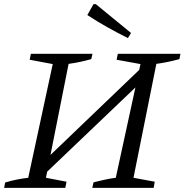

<svg xmlns="http://www.w3.org/2000/svg" viewBox="-24 -912 896 932"><path d="M154 -30 170 -111 698 -617 682 -534ZM-4 0 1 -26Q30 -35 58.5 -40.5Q87 -46 113 -49L232 -601L120 -622L126 -651H425L419 -625Q394 -618 366.5 -612Q339 -606 309 -602L199 -49L299 -30L293 0ZM424 0 430 -27Q458 -34 485.5 -40Q513 -46 538 -49L658 -601L542 -622L548 -651H852L847 -625Q821 -618 793 -612Q765 -606 735 -602L624 -49L727 -30L722 0ZM597 -727Q545 -753 496 -780.5Q447 -808 400 -839L430 -892H441L612 -752Z"/></svg>

Font: Piazzolla 24pt
Style: Italic
Weight: 400
Italic angle: -11.3°
Designer: Juan Pablo del Peral
Foundry: Huerta Tipografica
Version: Version 2.005